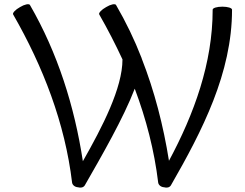

<svg xmlns="http://www.w3.org/2000/svg" viewBox="-20 -845 1138 892"><path d="M374 16C452 -120 554 -297 606 -433C659 -292 697 -146 715 4C717 15 728 24 742 25C755 29 768 26 774 16C920 -238 1058 -506 1058 -800C1058 -808 1038 -814 1013 -814C988 -814 968 -808 968 -800C968 -552 882 -316 765 -98C739 -261 698 -421 638 -574C639 -573 639 -574 638 -575C605 -660 565 -743 519 -822C515 -829 494 -825 473 -812C451 -800 437 -784 441 -778C480 -710 516 -640 549 -569C549 -436 456 -256 365 -96C326 -351 248 -599 119 -822C115 -829 94 -825 73 -812C51 -800 37 -784 41 -778C180 -536 282 -273 315 4C317 15 328 24 342 25C355 29 368 26 374 16Z"/></svg>

Font: Nupuram
Style: Regular
Weight: 400
Designer: Santhosh Thottingal (santhosh.thottingal@gmail.com)
Foundry: SMC
Version: Version 1.000